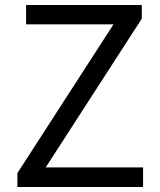

<svg xmlns="http://www.w3.org/2000/svg" viewBox="-20 -753 643 773"><path d="M50 0V-56L437 -655H85V-733H551V-678L164 -79H556V0Z"/></svg>

Font: Noto Sans HK Thin
Style: Regular
Weight: 400
Version: Version 2.004-H2;hotconv 1.0.118;makeotfexe 2.5.65603